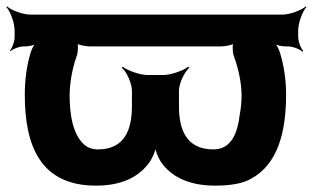

<svg xmlns="http://www.w3.org/2000/svg" viewBox="-40 -574 984 604"><path d="M38 -276C38 -117 86 10 262 10C348 10 401 -21 432 -66C441 -80 451 -104 451 -116H447C447 -104 457 -79 466 -65C497 -20 551 10 637 10C686 10 726 3 752 -13C831 -57 860 -153 860 -276C860 -324 853 -367 842 -404C839 -416 830 -435 822 -441L820 -438C827 -432 846 -428 858 -428H866C881 -428 904 -419 912 -411L914 -414C906 -422 898 -444 898 -459V-478C898 -502 912 -539 924 -552L922 -554C909 -542 872 -528 848 -528H56C32 -528 -5 -542 -18 -554L-20 -552C-8 -539 6 -502 6 -478V-456C6 -443 -2 -422 -9 -415L-7 -413C0 -420 21 -428 34 -428H39C51 -428 70 -432 77 -438L74 -441C67 -435 58 -416 55 -404C44 -366 38 -324 38 -276ZM242 -428H656C668 -428 695 -433 700 -439L696 -441C690 -435 692 -413 694 -403C708 -364 719 -322 720 -276C720 -254 718 -233 714 -212C708 -165 693 -104 631 -104C545 -104 523 -168 523 -240V-289C523 -312 541 -349 556 -361L552 -364C537 -352 497 -338 474 -338H424C401 -338 361 -352 346 -364L343 -361C358 -349 375 -312 375 -289V-240C375 -169 354 -104 268 -104C252 -104 236 -109 225 -119C189 -151 179 -213 179 -276C180 -322 189 -364 203 -403C205 -413 207 -435 202 -442L198 -439C203 -433 230 -428 242 -428Z"/></svg>

Font: Asimov
Style: EdgeWide
Weight: 500
Designer: Google
Version: Version 2.000980: 2014